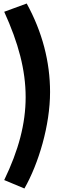

<svg xmlns="http://www.w3.org/2000/svg" viewBox="-20 -733 328 1093"><path d="M119 340C200 198 265 -20 265 -209C265 -381 221 -551 132 -713L4 -666C85 -488 126 -334 126 -180C126 -29 86 122 4 292Z"/></svg>

Font: FilmFarsi Display
Style: Regular
Weight: 400
Designer: Borna Izadpanah
Foundry: Borna Izadpanah
Version: Version 1.000;PS 001.000;hotconv 1.0.88;makeotf.lib2.5.64775